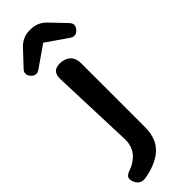

<svg xmlns="http://www.w3.org/2000/svg" viewBox="-353 -819 1031 1031"><g transform="rotate(-45 162.0 -304.0)"><path d="M-23 158Q-30 137 -22.5 125.5Q-15 114 6 107Q40 96 69 70Q108 33 108 -26L91 -501Q88 -571 159 -564Q230 -555 230 -483V2Q230 99 165 147Q113 184 36 196Q-7 202 -23 158ZM164 -706 43 -622Q14 -602 -10 -629Q-33 -657 -9 -682L69 -765Q106 -805 160 -805H166Q220 -805 257 -766L337 -682Q362 -657 338 -629Q314 -602 284 -623Z"/></g></svg>

Font: MaokenZhuyuanTi
Style: Regular
Weight: 400
Designer: Fontworks Inc & LongZhuTi team: ZERO子、时光羊、荆南、频凡、刘鹏、Little White Dog、帆影Magmeta、奈白不弍、白日月球、ChaoTawei、雨三（排名不分先后）
Version: Version 1.000; 20230222